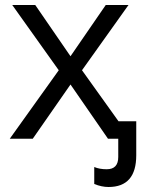

<svg xmlns="http://www.w3.org/2000/svg" viewBox="-20 -555 580 768"><path d="M525 -70V66Q525 193 414 193Q387 193 357 181V113Q378 122 407 122Q453 122 453 73V0H412L262 -217L111 0H19L215 -274L29 -535H121L262 -330L403 -535H494L308 -274L454 -70Z"/></svg>

Font: OpenSansMMV
Style: Regular
Weight: 400
Designer: Steve Matteson
Foundry: Ascender Corporation
Version: Version 4.000